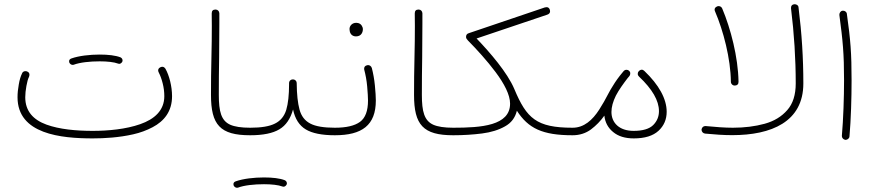

<svg xmlns="http://www.w3.org/2000/svg" viewBox="-20 -637 4106 898"><path d="M62 -182.1C62 -9.3 266.1 10.3 413.6 10.3C468.3 10.3 537.1 6.3 603 -8.8C635.7 -16.1 666 -27.3 693.8 -42C748.5 -70.8 784.7 -116.7 784.7 -187C784.7 -233.4 771.5 -284.2 753.9 -315.4C749.5 -321.8 744.6 -324.7 739.3 -324.7C735.8 -324.7 732.4 -323.7 729 -321.8C722.7 -318.4 719.7 -313.5 719.7 -307.6C719.7 -304.7 720.7 -301.3 722.7 -297.4C729 -285.2 735.4 -269 740.7 -248C746.1 -227.1 748.5 -207 748.5 -187C748.5 -120.6 702.6 -79.6 635.7 -56.2C568.8 -32.7 486.3 -24.9 413.6 -24.9C335.4 -24.9 257.8 -32.2 197.3 -54.2C136.7 -76.2 98.1 -116.2 98.1 -182.1C98.1 -198.2 100.1 -215.8 103.5 -234.9C106.9 -253.9 110.8 -268.1 115.7 -277.8C117.2 -281.2 117.7 -284.7 117.7 -288.1C117.7 -294.4 114.3 -299.3 107.9 -302.2C105 -303.7 102.1 -304.2 99.6 -304.2C95.7 -304.2 87.4 -303.7 83.5 -294.4C76.7 -280.8 71.3 -263.2 67.9 -242.2C64 -221.2 62 -201.2 62 -182.1ZM304.2 -344.2C307.6 -336.9 314.5 -333.5 319.8 -333.5C321.3 -333.5 322.8 -333.5 324.2 -334C353.5 -345.2 400.9 -350.1 446.3 -350.1C481 -350.1 513.7 -346.7 532.7 -339.4C534.2 -338.9 536.1 -338.4 537.6 -338.4C541.5 -338.4 547.4 -340.8 551.3 -347.2C552.7 -349.6 553.2 -351.6 553.2 -354C553.2 -357.9 551.8 -364.7 543.9 -368.7C520.5 -377.9 485.4 -381.8 446.3 -381.8C399.9 -381.8 349.1 -376 314.5 -363.8C307.1 -361.3 303.2 -356.9 303.2 -350.6C303.2 -348.6 303.7 -346.7 304.2 -344.2Z M966.8 -192.9C966.8 -53.2 1009.3 -4.4 1149.9 -4.4H1150.4C1162.1 -4.4 1168 -10.3 1168 -22C1168 -33.7 1162.1 -39.6 1150.4 -39.6H1149.9C1108.4 -39.6 1077.6 -44.4 1056.6 -53.7C1014.6 -72.8 1003.4 -115.2 1003.4 -193.4C1003.4 -252 1003.9 -310.5 1004.9 -368.7C1005.4 -426.8 1005.9 -480 1005.9 -527.8V-575.2C1005.4 -585 998 -592.3 988.8 -592.3H987.3C976.1 -592.3 970.2 -586.4 970.2 -574.2C970.7 -555.2 970.7 -535.6 970.7 -515.6C970.7 -471.2 970.2 -420.9 968.8 -364.7C967.3 -308.6 966.8 -251 966.8 -192.9Z M1132.3 -22C1132.3 -12.2 1140.6 -4.4 1150.4 -4.4C1210.4 -4.4 1255.9 -13.7 1286.6 -32.2C1317.4 -50.3 1338.4 -81.5 1350.6 -125C1359.9 -80.6 1379.9 -49.8 1410.2 -31.7C1439.9 -13.7 1485.4 -4.4 1545.9 -4.4H1546.4C1558.1 -4.4 1564 -10.3 1564 -22C1564 -33.7 1558.1 -39.6 1546.4 -39.6H1545.9C1494.6 -39.6 1456.1 -45.9 1431.2 -59.1C1405.8 -72.3 1389.2 -93.8 1380.9 -124.5C1372.6 -154.8 1368.2 -195.8 1367.7 -247.6V-249C1367.7 -257.3 1360.8 -265.1 1351.6 -265.6H1349.1C1340.8 -265.6 1332.5 -259.8 1332 -248.5V-243.2C1332 -192.9 1327.6 -152.8 1318.8 -123C1309.6 -93.3 1292 -71.8 1266.1 -59.1C1240.2 -45.9 1201.7 -39.6 1150.4 -39.6C1140.6 -39.6 1132.3 -32.2 1132.3 -22ZM1072.8 230.5C1076.2 237.8 1083 241.2 1088.4 241.2C1089.8 241.2 1091.3 241.2 1092.8 240.7C1122.1 229.5 1169.4 224.6 1214.8 224.6C1249.5 224.6 1282.2 228 1301.3 235.4C1302.7 235.8 1304.7 236.3 1306.2 236.3C1310.1 236.3 1315.9 233.9 1319.8 227.5C1321.3 225.1 1321.8 223.1 1321.8 220.7C1321.8 216.8 1320.3 210 1312.5 206.1C1289.1 196.8 1253.9 192.9 1214.8 192.9C1168.5 192.9 1117.7 198.7 1083 210.9C1075.7 213.4 1071.8 217.8 1071.8 224.1C1071.8 226.1 1072.3 228 1072.8 230.5Z M1528.8 -22C1528.8 -12.2 1536.6 -4.4 1546.4 -4.4C1673.3 -4.4 1737.8 -51.3 1737.8 -167C1737.8 -184.1 1736.3 -207.5 1733.4 -237.3C1730.5 -266.6 1725.6 -293.5 1719.2 -318.4C1716.8 -327.6 1708.5 -332.5 1702.1 -332.5C1700.7 -332.5 1699.2 -332.5 1697.8 -332C1688 -330.1 1683.1 -324.7 1683.1 -315.4C1683.1 -314 1683.1 -312.5 1683.6 -311C1689.9 -287.1 1694.8 -261.2 1697.3 -232.9C1699.7 -204.1 1701.2 -182.1 1701.2 -167C1701.2 -118.2 1688.5 -85 1663.6 -66.9C1638.7 -48.8 1599.6 -39.6 1546.4 -39.6C1534.7 -39.6 1528.8 -33.7 1528.8 -22ZM1614.7 -501.5C1614.7 -496.1 1616.2 -491.2 1616.7 -486.8C1620.1 -476.6 1628.9 -466.8 1645 -466.8C1669.9 -466.8 1677.2 -486.3 1677.2 -500.5C1677.2 -506.3 1675.3 -511.7 1671.9 -517.1C1667.5 -524.4 1659.2 -530.3 1646 -530.3C1626.5 -530.3 1614.7 -515.6 1614.7 -501.5Z M1916.5 -192.9C1916.5 -53.2 1959 -4.4 2099.6 -4.4H2100.1C2111.8 -4.4 2117.7 -10.3 2117.7 -22C2117.7 -33.7 2111.8 -39.6 2100.1 -39.6H2099.6C2058.1 -39.6 2027.3 -44.4 2006.3 -53.7C1964.4 -72.8 1953.1 -115.2 1953.1 -193.4C1953.1 -252 1953.6 -310.5 1954.6 -368.7C1955.1 -426.8 1955.6 -480 1955.6 -527.8V-575.2C1955.1 -585 1947.8 -592.3 1938.5 -592.3H1937C1925.8 -592.3 1919.9 -586.4 1919.9 -574.2C1920.4 -555.2 1920.4 -535.6 1920.4 -515.6C1920.4 -471.2 1919.9 -420.9 1918.5 -364.7C1917 -308.6 1916.5 -251 1916.5 -192.9Z M2082.5 -22C2082.5 -12.2 2090.3 -4.4 2100.1 -4.4C2147 -4.4 2191.9 -7.3 2234.4 -12.7C2276.9 -18.1 2312.5 -29.3 2341.8 -45.9C2371.1 -62 2389.6 -86.4 2397.5 -119.1C2450.7 -36.6 2517.1 -4.4 2657.7 -4.4H2658.2C2669.9 -4.4 2675.8 -10.3 2675.8 -22C2675.8 -33.7 2669.9 -39.6 2658.2 -39.6H2657.7C2489.3 -39.6 2442.9 -83.5 2385.7 -220.2L2385.3 -221.2C2352.5 -298.3 2272.5 -390.6 2209 -457L2539.6 -568.4C2548.3 -571.3 2552.7 -576.7 2552.7 -584C2552.7 -585.9 2552.2 -588.4 2551.8 -590.8C2549.3 -599.1 2543.9 -603.5 2536.6 -603.5C2534.2 -603.5 2531.2 -603 2527.8 -602.1L2172.9 -481.9C2164.1 -479.5 2159.7 -473.6 2159.7 -464.4C2159.7 -458 2163.1 -453.6 2168.5 -447.8C2209.5 -406.2 2257.3 -354 2297.9 -299.8C2338.4 -245.6 2365.7 -193.4 2365.7 -152.3C2365.7 -49.3 2231.4 -39.6 2100.1 -39.6C2088.4 -39.6 2082.5 -33.7 2082.5 -22Z M2640.6 -22C2640.6 -12.2 2648.4 -4.4 2658.2 -4.4C2690.9 -4.4 2719.7 -13.7 2744.1 -31.7C2768.1 -49.8 2789.1 -71.3 2806.6 -96.2C2810.1 -64.5 2823.7 -39.1 2847.7 -19.5C2871.6 0.5 2903.8 10.3 2944.3 10.3C2995.6 10.3 3034.2 -1.5 3060.1 -25.4C3085.4 -48.8 3098.1 -78.6 3098.1 -114.3C3098.1 -174.8 3061.5 -240.7 2993.7 -305.2C2989.7 -309.1 2985.8 -311 2981.4 -311C2977.1 -311 2972.2 -308.6 2967.8 -304.2C2964.4 -300.8 2962.9 -296.9 2962.9 -292.5C2962.9 -292 2961.4 -286.1 2968.8 -278.8C3030.8 -220.2 3062 -166.5 3062 -117.2C3062 -91.8 3053.2 -70.3 3035.2 -52.2C3017.1 -34.2 2986.8 -24.9 2943.4 -24.9C2876.5 -24.9 2839.8 -62.5 2839.8 -113.3C2839.8 -136.2 2846.7 -161.6 2860.4 -189.5C2874.5 -216.8 2897 -247.6 2915 -271C2917.5 -274.4 2920.4 -277.3 2923.3 -280.8C2926.3 -284.2 2927.7 -288.1 2927.7 -292.5C2927.7 -293.9 2929.2 -299.8 2921.9 -306.2C2918.9 -309.1 2915 -310.5 2910.6 -310.5C2910.2 -310.5 2904.3 -311.5 2897.9 -305.7L2892.1 -298.8C2874 -277.3 2858.9 -256.3 2846.7 -235.8C2838.4 -223.1 2831.5 -210.9 2825.7 -199.7C2812.5 -173.8 2798.3 -148.9 2782.7 -124.5C2751 -75.2 2711.4 -39.6 2658.2 -39.6C2646.5 -39.6 2640.6 -33.7 2640.6 -22Z M3261.2 -31.7V-30.3C3261.2 -22 3267.1 -13.7 3277.3 -12.2C3322.3 -7.8 3365.2 -4.9 3404.8 -4.9C3587.4 -4.9 3737.3 -66.9 3737.3 -246.6C3737.3 -364.3 3730 -481 3714.8 -602.1C3714.4 -612.3 3704.6 -617.2 3697.3 -617.2H3694.8C3684.6 -615.7 3679.7 -610.4 3679.7 -600.6V-597.7C3694.3 -479 3701.7 -362.3 3701.7 -246.6C3701.7 -193.4 3688.5 -151.9 3662.1 -122.1C3635.7 -91.8 3600.6 -70.3 3556.2 -58.1C3511.7 -45.9 3461.9 -39.6 3407.7 -39.6C3368.7 -39.6 3327.1 -43 3280.8 -47.4H3278.3C3270 -47.4 3262.7 -41 3261.2 -31.7ZM3324.2 -584C3362.8 -494.6 3397.5 -362.3 3398.4 -253.9C3398.9 -243.7 3407.2 -236.8 3415.5 -236.8H3417C3428.2 -237.3 3434.1 -243.2 3434.1 -253.9V-255.9C3432.1 -370.1 3397.5 -503.4 3357.9 -597.2C3354 -606.9 3345.2 -608.4 3340.8 -608.4C3338.4 -608.4 3336.4 -607.9 3334 -606.9C3326.2 -603.5 3322.3 -598.6 3322.3 -592.3C3322.3 -589.8 3322.8 -586.9 3324.2 -584Z M3905.8 -566.9C3921.9 -446.3 3927.7 -387.7 3927.7 -261.7C3927.7 -181.6 3924.3 -80.1 3917.5 -2V-0.5C3917.5 7.8 3924.3 15.6 3933.6 17.1H3935.1C3943.4 17.1 3952.6 10.3 3953.1 1C3960 -78.6 3962.9 -179.2 3962.9 -260.3C3962.9 -389.2 3958 -450.2 3940.9 -571.8C3940.4 -581.1 3931.2 -586.9 3923.8 -586.9H3921.4C3911.6 -586.4 3905.8 -576.7 3905.8 -568.4V-566.9Z"/></svg>

Font: Mikhak ExtraLight
Style: Regular
Weight: 200
Designer: Amin Abedi
Version: Version 3.2